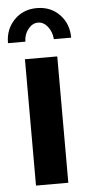

<svg xmlns="http://www.w3.org/2000/svg" viewBox="-56 -762 368 793"><g transform="rotate(-5 128.0 -365.0)"><path d="M60.6 0V-523.8H194.6V0ZM127.6 -669.9Q104.3 -669.9 86.5 -647.8Q68.8 -625.7 68.8 -596H-3.4Q-3.4 -653.8 33.7 -691.9Q70.8 -730 127.6 -730Q184.9 -730 221.8 -691.9Q258.6 -653.8 258.6 -596H187Q184 -627.7 167 -648.8Q150.1 -669.9 127.6 -669.9Z"/></g></svg>

Font: Raleway Thin
Style: Regular
Weight: 100
Designer: Matt McInerney, Pablo Impallari, Rodrigo Fuenzalida
Foundry: Matt McInerney, Pablo Impallari, Rodrigo Fuenzalida
Version: Version 4.026